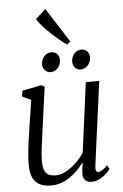

<svg xmlns="http://www.w3.org/2000/svg" viewBox="-64 -1036 698 1090"><g transform="rotate(-5 285.0 -490.5)"><path d="M182.5 10Q147 10 120.8 -2Q94.5 -14 80 -42.2Q65.5 -70.5 65.5 -120Q65.5 -137 66.8 -158.2Q68 -179.5 70.8 -203.5Q73.5 -227.5 76.5 -251Q79.5 -274.5 83 -294.5L112 -484L62 -507.5L67.5 -540.5L175.5 -562L194.5 -552L158.5 -290.5Q156 -269.5 153.2 -249Q150.5 -228.5 147.8 -208.8Q145 -189 143.5 -170Q142 -151 142 -132.5Q142 -97 150.8 -78Q159.5 -59 176 -52Q192.5 -45 214.5 -45Q243 -45 273.5 -61.8Q304 -78.5 331.2 -104.8Q358.5 -131 377 -160L429.5 -557.5H506L442 -79Q439.5 -61 443.5 -52Q447.5 -43 455 -43Q465 -43 478 -51Q491 -59 509 -76.5L520.5 -54.5Q516.5 -47.5 501 -32Q485.5 -16.5 462.8 -3.8Q440 9 413 9Q385.5 9 373.2 -9Q361 -27 365.5 -56Q365.5 -57.5 366 -62.8Q366.5 -68 367.8 -75Q369 -82 369.8 -89.2Q370.5 -96.5 371 -102.5L370 -103.5Q354 -82 334.2 -61.5Q314.5 -41 290.8 -25Q267 -9 240 0.5Q213 10 182.5 10ZM234.5 -631.5Q216.5 -631.5 203.5 -645.8Q190.5 -660 191 -681Q192 -707 208.8 -725.2Q225.5 -743.5 248 -743.5Q270 -743.5 282.2 -730Q294.5 -716.5 294 -696.5Q294 -668.5 276.8 -650Q259.5 -631.5 234.5 -631.5ZM405.5 -631.5Q387.5 -631.5 374.8 -645.8Q362 -660 362.5 -681Q363.5 -707 379.5 -725.2Q395.5 -743.5 419 -743.5Q441 -743.5 453.5 -730Q466 -716.5 465.5 -696.5Q465 -668.5 448 -650Q431 -631.5 405.5 -631.5ZM341.5 -779.5Q325 -791 301.2 -810.5Q277.5 -830 253 -853.2Q228.5 -876.5 208.5 -898.8Q188.5 -921 179 -938.5L236.5 -991L362.5 -794Z"/></g></svg>

Font: Merriweather 28pt Light
Style: Italic
Weight: 300
Italic angle: -7.8°
Version: Version 2.101